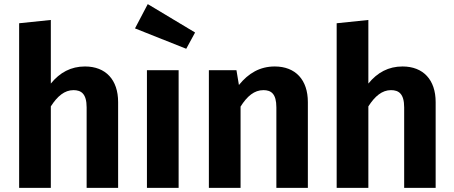

<svg xmlns="http://www.w3.org/2000/svg" viewBox="-20 -913 2204 933"><path d="M393 -590C325 -590 271 -561 227 -507V-816L73 -800V0H227V-396C259 -446 294 -475 337 -475C375 -475 401 -457 401 -391V0H554V-417C554 -525 494 -590 393 -590Z M698 -893 636 -775 885 -676 928 -755ZM848 -572H694V0H848Z M1315 -590C1243 -590 1187 -557 1141 -500L1129 -572H995V0H1149V-395C1181 -446 1216 -475 1260 -475C1298 -475 1323 -457 1323 -391V0H1476V-417C1476 -525 1416 -590 1315 -590Z M1936 -590C1868 -590 1814 -561 1770 -507V-816L1616 -800V0H1770V-396C1802 -446 1837 -475 1880 -475C1918 -475 1944 -457 1944 -391V0H2097V-417C2097 -525 2037 -590 1936 -590Z"/></svg>

Font: Glow Sans SC Normal
Style: Bold
Weight: 700
Designer: Ryoko NISHIZUKA (kana, bopomofo & ideographs); Paul D. Hunt (Latin, Greek & Cyrillic); Sandoll Communications, Soo-young
Version: Version 0.93